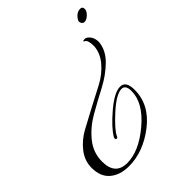

<svg xmlns="http://www.w3.org/2000/svg" viewBox="-309 -430 876 876"><g transform="rotate(-45 129.5 8.0)"><path d="M278 -213Q288 -213 300.5 -198Q313 -183 313 -156Q308 -107 267.5 -67.5Q227 -28 172.5 0.5Q118 29 64.5 59.5Q11 90 -26 135.5Q-63 181 -63 239Q-63 325 14 325Q90 325 175 253.5Q260 182 260 106Q260 67 234 67Q200 67 139.5 122Q79 177 67 205Q64 212 59 212Q52 212 52 205Q52 204 54 198Q76 160 137.5 107.5Q199 55 237 55Q274 55 274 112Q274 208 188 274.5Q102 341 9 341Q-47 341 -82 312Q-117 283 -117 225Q-117 180 -88 142.5Q-59 105 -15.5 81Q28 57 79 30.5Q130 4 174.5 -19.5Q219 -43 250 -79.5Q281 -116 284 -159Q284 -199 270 -205Q265 -208 265 -209Q265 -213 278 -213ZM360 -325Q374 -325 374 -309Q374 -296 359.5 -282Q345 -268 331 -268Q324 -268 319 -274Q314 -280 314 -286Q314 -296 327.5 -310.5Q341 -325 360 -325Z"/></g></svg>

Font: Herr Von Muellerhoff
Style: Regular
Weight: 400
Designer: Alejandro Paul
Foundry: Alejandro Paul
Version: Version 1.000